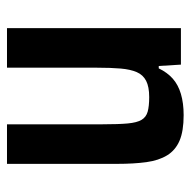

<svg xmlns="http://www.w3.org/2000/svg" viewBox="-18 -540 558 563"><g transform="rotate(90 261.5 -259.0)"><path d="M63 0V-510H170L174 -445H181Q193 -470 211 -486Q229 -502 256 -510Q283 -518 318 -518Q365 -518 393 -506Q421 -494 436 -469.5Q451 -445 456 -408.5Q461 -372 461 -323V0H345V-280Q345 -327 342.5 -354Q340 -381 332 -394.5Q324 -408 308 -412.5Q292 -417 265 -417Q235 -417 217.5 -408Q200 -399 192 -380.5Q184 -362 181.5 -333.5Q179 -305 179 -264V0Z"/></g></svg>

Font: Saira SemiCondensed SemiBold
Style: Regular
Weight: 600
Width: 4
Designer: Hector Gatti with collaboration of the Omnibus-Type team
Foundry: Omnibus-Type
Version: Version 1.101